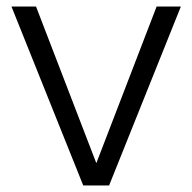

<svg xmlns="http://www.w3.org/2000/svg" viewBox="-20 -566 587 586"><path d="M90 -546 274 -68 458 -546H532L313 0H234L15 -546Z"/></svg>

Font: Parkinsans Light Light
Style: Regular
Weight: 300
Version: Version 1.000